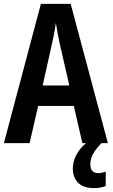

<svg xmlns="http://www.w3.org/2000/svg" viewBox="-20 -735 581 986"><path d="M403 0 359 -191H176L132 0H0L190 -715H343L534 0ZM336 -296 290 -496Q283 -526 277 -558Q271 -590 267 -617Q263 -589 257 -557.5Q251 -526 244 -497L199 -296ZM444 109Q444 154 484 154Q497 154 506.5 151.5Q516 149 523 146V220Q512 225 497 228Q482 231 462 231Q409 231 381.5 204Q354 177 354 129Q354 91 376 53Q398 15 441 -15L501 0Q469 33 456.5 58Q444 83 444 109Z"/></svg>

Font: Avrile Sans Condensed SemiBold
Style: Regular
Weight: 600
Width: 3
Designer: Monotype Design Team
Foundry: Monotype Imaging Inc.
Version: Version 2.001;September 10, 2019;FontCreator 11.5.0.2425 64-